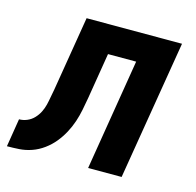

<svg xmlns="http://www.w3.org/2000/svg" viewBox="-125 -606 707 692"><g transform="rotate(15 229.0 -260.0)"><path d="M-42 0 -25 -105Q-10 -105 4.5 -111Q19 -117 30 -128.5Q41 -140 48 -154Q55 -168 58.5 -182.5Q62 -197 64.5 -212Q67 -227 70 -241L116 -520H472L386 0H261L329 -415H224L196 -244Q192 -221 187.5 -198Q183 -175 175.5 -152.5Q168 -130 156.5 -108.5Q145 -87 129.5 -68Q114 -49 93.5 -34Q73 -19 50 -11Q27 -3 4 -1.5Q-19 0 -42 0Z"/></g></svg>

Font: Iosevka SS18 Extrabold
Style: Italic
Weight: 800
Italic angle: -9°
Monospace: yes
Designer: Belleve Invis
Foundry: Belleve Invis
Version: Version 25.1.1; ttfautohint (v1.8.4)